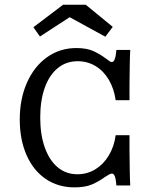

<svg xmlns="http://www.w3.org/2000/svg" viewBox="-20 -787 660 818"><path d="M64.2 -277.8Q64.2 -365.8 95 -435.1Q125.8 -504.3 180.5 -543.3Q235.3 -582.3 305.3 -582.3Q349.3 -582.3 377.9 -569.3Q406.4 -556.4 433.1 -536.2Q440.4 -530.6 446.5 -526.6Q452.5 -522.6 456.6 -522.6Q463.9 -522.6 468.8 -535.1Q473.6 -547.5 476 -574.2H534.9Q533.2 -545.7 532.8 -509.6Q532.4 -473.6 531.7 -425.5V-360.1H472.8Q465.6 -410.3 443.3 -447.7Q421 -485.2 386.8 -505.7Q352.5 -526.2 311 -526.2Q262.1 -526.2 226.3 -497Q190.4 -467.8 170.9 -413.7Q151.4 -359.6 151.4 -286.3Q151.4 -213 170.9 -158.4Q190.4 -103.8 225.9 -74.2Q261.4 -44.6 309.5 -44.6Q351.8 -44.6 386.4 -65.8Q421.1 -87.1 443.7 -125Q466.4 -162.9 472.8 -210.9H531.7V-147Q532.4 -99.6 532.8 -62.8Q533.2 -26 534.9 3.2H476Q473.6 -24.3 469.2 -35.9Q464.7 -47.6 456.6 -47.6Q451.7 -47.6 444 -43.1Q436.4 -38.7 427.5 -33.1Q399.4 -12.9 370.7 -0.8Q341.9 11.3 297.2 11.3Q227.8 11.3 174.9 -24.6Q122 -60.5 93.1 -126.3Q64.2 -192.1 64.2 -277.8ZM122.3 -671 248.7 -766.7H345.5L460.4 -672.5L428.7 -630.6L247.4 -729.9L302.7 -730.5L150.2 -631.5Z"/></svg>

Font: Playfair Micro SmCond SmLight
Style: Regular
Weight: 360
Width: 4
Designer: Claus Eggers Sørensen
Foundry: Claus Eggers Sørensen
Version: Version 2.100;Glyphs 3.2 (3219)